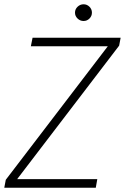

<svg xmlns="http://www.w3.org/2000/svg" viewBox="-23 -876 583 896"><path d="M-3 0 4 -37 480 -660H121L129 -700H540L533 -663L57 -40H431L424 0ZM367 -778Q351 -778 339 -789.5Q327 -801 327 -817Q327 -833 339 -844.5Q351 -856 367 -856Q383 -856 394.5 -844.5Q406 -833 406 -817Q406 -801 394.5 -789.5Q383 -778 367 -778Z"/></svg>

Font: DM Sans 20pt ExtraLight
Style: Italic
Weight: 250
Italic angle: -10°
Version: Version 4.004;gftools[0.9.30]